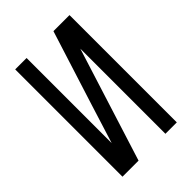

<svg xmlns="http://www.w3.org/2000/svg" viewBox="-215 -832 930 930"><g transform="rotate(-45 250.0 -367.5)"><path d="M64 0V-735H142V-152L204 -350L326 -735H436V0H358V-583L174 0Z"/></g></svg>

Font: Iosevka MaddieWtf
Style: Regular
Weight: 400
Monospace: yes
Designer: Belleve Invis
Foundry: Belleve Invis
Version: Version 31.3.0; ttfautohint (v1.8.3)